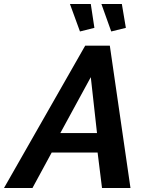

<svg xmlns="http://www.w3.org/2000/svg" viewBox="-73 -938 738 958"><path d="M352 -710H475L578 0H436L414 -177H185L89 0H-53ZM411 -274 380 -553 228 -274ZM433 -918H535L555 -799L482 -781ZM276 -918H380L398 -799L326 -781Z"/></svg>

Font: PTCRaleway
Style: Bold Italic
Weight: 700
Italic angle: -12°
Designer: Matt McInerney, Pablo Impallari, Rodrigo Fuenzalida
Foundry: Matt McInerney, Pablo Impallari, Rodrigo Fuenzalida
Version: Version 3.000g; ttfautohint (v1.5) -l 8 -r 28 -G 28 -x 14 -D